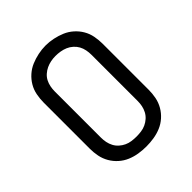

<svg xmlns="http://www.w3.org/2000/svg" viewBox="-207 -876 1014 1014"><g transform="rotate(-45 300.0 -369.0)"><path d="M300 8Q272 8 243.5 3.5Q215 -1 189 -12Q163 -23 141.5 -42Q120 -61 105.5 -86Q91 -111 85.5 -139Q80 -167 80 -195V-540Q80 -568 85.5 -596.5Q91 -625 105.5 -649.5Q120 -674 141.5 -693Q163 -712 189 -723Q215 -734 243.5 -740Q272 -746 300 -746Q328 -746 356.5 -740Q385 -734 411 -723Q437 -712 458.5 -693Q480 -674 494.5 -649.5Q509 -625 514.5 -596.5Q520 -568 520 -540V-195Q520 -167 514.5 -139Q509 -111 494.5 -86Q480 -61 458.5 -42Q437 -23 411 -12Q385 -1 356.5 3.5Q328 8 300 8ZM300 -66Q318 -66 336 -68.5Q354 -71 370 -78.5Q386 -86 399.5 -98Q413 -110 421.5 -126Q430 -142 433.5 -159.5Q437 -177 437 -195V-540Q437 -558 433.5 -576Q430 -594 421.5 -609.5Q413 -625 399 -637.5Q385 -650 368.5 -657Q352 -664 334 -667Q316 -670 298 -670Q280 -670 262.5 -666.5Q245 -663 229 -655.5Q213 -648 199.5 -636Q186 -624 178 -608.5Q170 -593 166.5 -575.5Q163 -558 163 -540V-195Q163 -177 166.5 -159.5Q170 -142 178.5 -126Q187 -110 200.5 -98Q214 -86 230 -78.5Q246 -71 264 -68.5Q282 -66 300 -66Z"/></g></svg>

Font: Iosevka Custom Extended
Style: Regular
Weight: 400
Width: 7
Monospace: yes
Designer: Belleve Invis
Foundry: Belleve Invis
Version: Version 11.2.4; ttfautohint (v1.8.4)